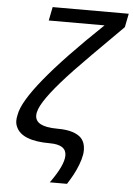

<svg xmlns="http://www.w3.org/2000/svg" viewBox="-60 -745 685 989"><g transform="rotate(5 282.5 -250.0)"><path d="M253.5 -78.5Q298 -78.5 328.2 -68.8Q358.5 -59 373.8 -43Q389 -27 393.5 -4Q398 19 394 43Q390 67 379 95.8Q368 124.5 354.8 149Q341.5 173.5 324.5 200H235.5Q303.5 106 303.5 55.5Q303.5 -0.5 218.5 -0.5Q74 -0.5 43.5 -68.5Q36 -83.5 36 -102.5Q36 -115.5 40 -132.5Q62 -264 446 -630H157.5L171.5 -700.5H565L551 -630Q360.5 -440.5 309 -386Q169.5 -239 143 -171Q115 -98 197 -83Q220.5 -78.5 253.5 -78.5Z"/></g></svg>

Font: Argentum Sans Light
Style: Italic
Weight: 300
Italic angle: -11.3°
Designer: Julieta Ulanovsky (font), Owen Earl (portions from Jones font), Cristiano Sobral (main changes and remaster)
Foundry: Julieta Ulanovsky (font), Owen Earl (portions from Jones font), Cristiano Sobral (main changes and remaster)
Version: Version 3.127